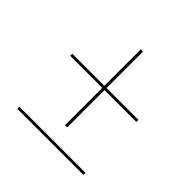

<svg xmlns="http://www.w3.org/2000/svg" viewBox="-160 -773 923 923"><g transform="rotate(45 302.0 -311.0)"><path d="M527 -374V-360H310V-106H295V-360H77V-374H295V-622H310V-374ZM77 -14H527V0H77Z"/></g></svg>

Font: Work Sans Hairline
Style: Regular
Weight: 400
Designer: Wei Huang
Foundry: Wei Huang
Version: Version 1.032